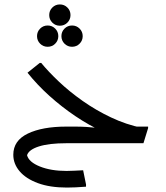

<svg xmlns="http://www.w3.org/2000/svg" viewBox="-20 -646 748 866"><path d="M574 -4Q511 -21 446 -51Q381 -81 319.5 -122.5Q258 -164 203 -213.5Q148 -263 104 -318L159 -362H166Q198 -323 245.5 -278Q293 -233 352.5 -191Q412 -149 480.5 -116.5Q549 -84 622 -69ZM279 0V-75H320Q345 -75 369.5 -73.5Q394 -72 410 -70Q426 -68 426 -68L520 -75H648V-68L627 0ZM282 200Q205 200 151 180Q97 160 68.5 126.5Q40 93 40 52Q40 -12 105.5 -43.5Q171 -75 279 -75V0Q201 0 155.5 14.5Q110 29 102 54Q110 85 160 105Q210 125 280 125Q295 125 314.5 124Q334 123 355 122L368 186V196Q344 198 321.5 199Q299 200 282 200ZM195 -435Q175 -435 161 -449Q147 -463 147 -483Q147 -503 161 -517Q175 -531 195 -531Q215 -531 229 -517Q243 -503 243 -483Q243 -463 229 -449Q215 -435 195 -435ZM305 -435Q285 -435 271 -449Q257 -463 257 -483Q257 -503 271 -517Q285 -531 305 -531Q325 -531 339 -517Q353 -503 353 -483Q353 -463 339 -449Q325 -435 305 -435ZM250 -530Q230 -530 216 -544Q202 -558 202 -578Q202 -598 216 -612Q230 -626 250 -626Q270 -626 284 -612Q298 -598 298 -578Q298 -558 284 -544Q270 -530 250 -530Z"/></svg>

Font: Fustat
Style: Regular
Weight: 400
Designer: Mohamed Gaber, Khaled Hosny, Laura Garcia Mut
Foundry: Kief Type Foundry, Alif Type Foundry, Hard Type Foundry
Version: Version 1.007